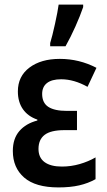

<svg xmlns="http://www.w3.org/2000/svg" viewBox="-20 -808 469 838"><path d="M316 -240H261Q202 -240 175 -219.5Q148 -199 148 -158Q148 -120 174.5 -100.5Q201 -81 250 -81Q290 -81 328 -92Q366 -103 397 -121V-26Q365 -8 326 1Q287 10 235 10Q135 10 85.5 -33Q36 -76 36 -149Q36 -203 64.5 -236Q93 -269 143 -282V-286Q102 -300 80 -331.5Q58 -363 58 -409Q58 -475 108.5 -513Q159 -551 241 -551Q326 -551 401 -512L362 -429Q303 -462 247 -462Q206 -462 185 -445.5Q164 -429 164 -398Q164 -359 191 -341.5Q218 -324 272 -324H316ZM199 -620Q208 -649 220 -703.5Q232 -758 236 -788H343V-777Q330 -739 309 -692Q288 -645 266 -606H199Z"/></svg>

Font: Noto Sans Display Medium Narrow
Style: Regular
Weight: 500
Width: 4
Designer: Monotype Design team
Foundry: Monotype Imaging Inc.
Version: Version 1.000